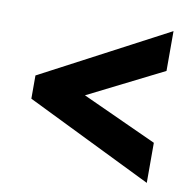

<svg xmlns="http://www.w3.org/2000/svg" viewBox="-67 -675 690 684"><g transform="rotate(10 278.5 -333.5)"><path d="M50 -283V-367L507 -608V-464L236 -328L507 -204V-59Z"/></g></svg>

Font: Noto Sans Gurmukhi UI SemiCondensed Black
Style: Regular
Weight: 900
Width: 4
Designer: Jelle Bosma - Monotype Design Team
Foundry: Monotype Imaging Inc.
Version: Version 2.004; ttfautohint (v1.8.4.7-5d5b)